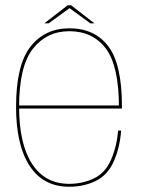

<svg xmlns="http://www.w3.org/2000/svg" viewBox="-20 -705 548 729"><path d="M242.5 4V-7Q151 -7 101.8 -82.8Q52.5 -158.5 52.5 -299Q52.5 -453.5 105 -520Q157.5 -586.5 243.5 -586.5Q332 -586.5 381.8 -520.8Q431.5 -455 431.5 -299L436 -304.5H47.5V-293H443Q443 -298 443 -301.5Q443 -461 391.2 -529.2Q339.5 -597.5 243.5 -597.5Q150.5 -597.5 95.8 -528Q41 -458.5 41 -299Q41 -153.5 92.8 -74.8Q144.5 4 242.5 4ZM242.5 -7V4Q299.5 4 344.5 -18.5Q389.5 -41 412.2 -92.8Q435 -144.5 440 -209H428.5Q423.5 -149.5 401.8 -99Q380 -48.5 337 -27.8Q294 -7 242.5 -7ZM148.5 -616.5H165L244 -674L323 -616.5H338.5L250 -685H237Z"/></svg>

Font: Anybody UltraCondensed Thin Thin
Style: Regular
Weight: 250
Version: Version 1.111